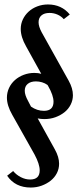

<svg xmlns="http://www.w3.org/2000/svg" viewBox="-20 -729 348 861"><path d="M11 -291Q11 -314 20.5 -334.5Q30 -355 47 -370Q64 -385 86.5 -393.5Q109 -402 134 -402Q152 -402 165 -398L97 -521Q73 -563 73 -599Q73 -622 82.5 -642Q92 -662 108.5 -677Q125 -692 147.5 -700.5Q170 -709 195 -709Q256 -709 293 -664L266 -643Q255 -656 238 -663.5Q221 -671 202 -671Q179 -671 166 -660Q153 -649 153 -629Q153 -610 167 -584L288 -367Q307 -333 307 -302Q307 -280 297 -260Q287 -240 269.5 -226Q252 -212 229 -203.5Q206 -195 179 -195Q163 -195 149 -198L226 -59Q245 -25 245 5Q245 28 235 47.5Q225 67 207.5 81Q190 95 167 103.5Q144 112 118 112Q48 112 12 59L39 38Q53 55 73.5 65.5Q94 76 115 76Q158 76 158 35Q158 7 135 -36L35 -214Q11 -256 11 -291ZM91 -322Q91 -303 106 -276L119 -251Q146 -232 177 -232Q220 -232 220 -273Q220 -301 196 -343L193 -348Q182 -356 168.5 -360Q155 -364 141 -364Q118 -364 104.5 -353Q91 -342 91 -322Z"/></svg>

Font: Moniqa ExtBd Cond Paragraph
Style: Regular
Weight: 800
Width: 3
Designer: Rajesh Rajput
Foundry: Rajesh Rajput
Version: Version 1.000